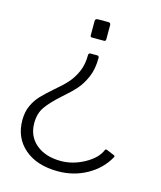

<svg xmlns="http://www.w3.org/2000/svg" viewBox="-107 -608 722 861"><g transform="rotate(15 254.0 -177.5)"><path d="M228 -518V-452C228 -446.7 230.7 -444 236 -444H292C297.3 -444 300 -447 300 -453V-519C300 -526.3 296.3 -530 289 -530H243C237.7 -530 233.8 -529.2 231.5 -527.5C229.2 -525.8 228 -522.7 228 -518ZM471 44C470.3 42 469 40.7 467 40L431 25C428.3 24.3 426.3 24.3 425 25C423.7 25.7 422.7 27 422 29C410.7 55.7 387.3 78.7 352 98C316.7 117.3 280.7 127 244 127C196 127 157.5 114.8 128.5 90.5C99.5 66.2 85 33.7 85 -7C85 -37 92.3 -62.3 107 -83C121.7 -103.7 144 -127.3 174 -154C198.7 -175.3 218.5 -194.5 233.5 -211.5C248.5 -228.5 261.3 -249.5 272 -274.5C282.7 -299.5 288 -329 288 -363C288 -369.7 285 -373 279 -373H247C245 -373 243.2 -372.2 241.5 -370.5C239.8 -368.8 239 -366.7 239 -364C239 -334 234 -307.8 224 -285.5C214 -263.2 201.8 -244 187.5 -228C173.2 -212 154 -194 130 -174C108 -154.7 90.3 -138 77 -124C63.7 -110 52.5 -93.2 43.5 -73.5C34.5 -53.8 30 -31.3 30 -6C30 48.7 49.2 92.5 87.5 125.5C125.8 158.5 177.7 175 243 175C291.7 175 336.3 163.7 377 141C417.7 118.3 448.7 87.7 470 49C471.3 47.7 471.7 46 471 44Z"/></g></svg>

Font: Libre Franklin ExtraLight
Style: Regular
Weight: 275
Designer: Pablo Impallari, Rodrigo Fuenzalida
Foundry: Impallari Type
Version: Version 1.002; ttfautohint (v1.5)